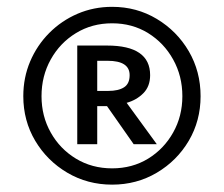

<svg xmlns="http://www.w3.org/2000/svg" viewBox="-20 -766 640 548"><path d="M300 -746.5Q370 -746.5 427.5 -712Q485 -677.5 518.8 -619.8Q552.5 -562 552.5 -491.5Q552.5 -421.5 518.8 -364.2Q485 -307 427.5 -273Q370 -239 300 -239Q230 -239 172.2 -273Q114.5 -307 80.5 -364.2Q46.5 -421.5 46.5 -491.5Q46.5 -544.5 66 -590.5Q85.5 -636.5 120.5 -671.8Q155.5 -707 201.5 -726.8Q247.5 -746.5 300 -746.5ZM300 -699.5Q242.5 -699.5 196.8 -671.5Q151 -643.5 124.8 -596.2Q98.5 -549 98.5 -491.5Q98.5 -434.5 124.8 -387.8Q151 -341 196.8 -313.2Q242.5 -285.5 300 -285.5Q357.5 -285.5 402.8 -313.2Q448 -341 474.2 -387.8Q500.5 -434.5 500.5 -491.5Q500.5 -549 474.2 -596.2Q448 -643.5 402.8 -671.5Q357.5 -699.5 300 -699.5ZM285.5 -636Q408.5 -636 408.5 -551.5Q408.5 -519.5 389.2 -500Q370 -480.5 341.5 -472.5L427.5 -354.5H361.5L285.5 -463H257.5V-354.5H200.5V-636ZM287 -592.5H257.5V-506.5H289Q318 -506.5 334 -516.8Q350 -527 350 -551.5Q350 -592.5 287 -592.5Z"/></svg>

Font: Fast_Mono
Style: Regular
Weight: 400
Monospace: yes
Designer: Carrois Corporate, Edenspiekermann AG, Nikita Prokopov
Foundry: Carrois Corporate, Edenspiekermann AG, Nikita Prokopov
Version: Version 5.002